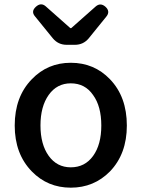

<svg xmlns="http://www.w3.org/2000/svg" viewBox="-20 -854 654 887"><path d="M307 13Q200 13 127 -62Q48 -143 48 -274Q48 -407 127 -488Q200 -564 307 -564Q415 -564 488 -488Q566 -407 566 -274Q566 -143 488 -62Q414 13 307 13ZM307 -81Q372 -81 410 -133.5Q448 -186 448 -274Q448 -363 410 -415Q373 -469 307 -469Q243 -469 205 -415.5Q167 -362 167 -274.5Q167 -187 205 -134Q243 -81 307 -81ZM288 -647Q249 -647 224 -677L142 -778Q122 -801 145.5 -822.5Q169 -844 191 -825L305 -724H309L422 -824Q444 -843 467 -823Q491 -801 471 -777L428 -724L390 -677Q365 -647 326 -647Z"/></svg>

Font: GenSenRounded JP M
Style: Regular
Weight: 500
Version: Version 1.501;PS 1;hotconv 16.6.51;makeotf.lib2.5.65220